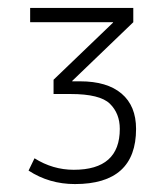

<svg xmlns="http://www.w3.org/2000/svg" viewBox="-20 -750 415 484"><path d="M56 -730H316V-694L162 -546V-545H182Q250 -545 286.5 -514Q323 -483 323 -425Q323 -286 169 -286Q104 -286 52 -320L67 -351Q113 -322 166 -322Q282 -322 282 -425Q282 -464 257 -488.5Q232 -513 158 -513H115V-549L265 -693V-694H56Z"/></svg>

Font: Mplus 1p Light
Style: Regular
Weight: 300
Version: Version 1.061